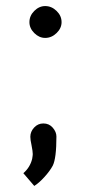

<svg xmlns="http://www.w3.org/2000/svg" viewBox="-20 -503 286 633"><path d="M77 -430Q77 -451 93 -467Q109 -483 129 -483Q150 -483 166.5 -467Q183 -451 183 -430Q183 -410 166.5 -394Q150 -378 129 -378Q109 -378 93 -394Q77 -410 77 -430ZM86 21Q88 9 88 5Q88 -4 84 -24Q80 -42 80 -52Q80 -69 92.5 -82.5Q105 -96 123 -96Q142 -96 154 -82Q166 -68 166 -53Q166 19 154 43Q145 60 127 80Q109 100 93 110L57 68Q79 49 86 21Z"/></svg>

Font: Bellota Text
Style: Bold
Weight: 700
Designer: Kemie Guaida
Foundry: Kemie Guaida
Version: Version 4.001